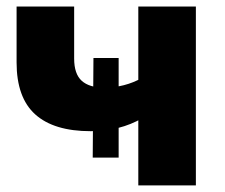

<svg xmlns="http://www.w3.org/2000/svg" viewBox="-20 -560 681 580"><path d="M262.3 -384.7H338.4V-83.9H260.1ZM30.1 -371.6V-540.3H204V-383Q204 -336.7 226.8 -316Q249.7 -295.3 294.2 -295.3Q356.7 -295.3 409.1 -324.7L409.7 -202.9Q342 -163.7 254 -163.7Q143 -163.7 86.6 -214.3Q30.1 -264.9 30.1 -371.6ZM397.8 -540.3H571.7V0H397.8Z"/></svg>

Font: iiserrat Thin
Style: Regular
Weight: 100
Designer: Akira Ohta
Foundry: Akira Ohta
Version: Version 1.200;Glyphs 3.3.1 (3343)